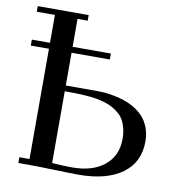

<svg xmlns="http://www.w3.org/2000/svg" viewBox="-80 -776 803 854"><g transform="rotate(10 322.0 -348.5)"><path d="M22 -523.9V-550.8H104V-676.8H22V-702.1H252V-676.8H206.1V-550.8H378.9V-523.9H206.1V-376H350.1Q364.7 -376 381.1 -374.8Q397.5 -373.5 422.6 -368.9Q447.8 -364.3 470.7 -356.7Q493.7 -349.1 517.6 -335Q541.5 -320.8 558.8 -302Q576.2 -283.2 587.2 -254.9Q598.1 -226.6 598.1 -191.9Q598.1 -97.7 527.3 -46.4Q456.5 4.9 330.1 4.9Q296.9 4.9 219.7 2.4Q142.6 0 104 0H58.1V-25.9H104V-523.9ZM206.1 -25.9Q259.8 -22 295.9 -22Q389.6 -22 442.9 -65.9Q496.1 -109.9 496.1 -185.1Q496.1 -210.9 490.7 -232.4Q485.4 -253.9 476.6 -269.8Q467.8 -285.6 452.6 -298.1Q437.5 -310.5 422.6 -318.8Q407.7 -327.1 386 -333.3Q364.3 -339.4 345.7 -342.5Q327.1 -345.7 300.5 -347.4Q273.9 -349.1 254.2 -349.6Q234.4 -350.1 206.1 -350.1Z"/></g></svg>

Font: Dehuti Alt
Style: Bold
Weight: 700
Version: Version 1.2